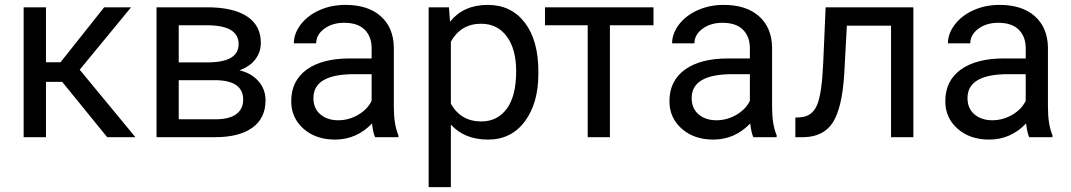

<svg xmlns="http://www.w3.org/2000/svg" viewBox="-20 -558 4356 781"><path d="M232.9 -225.1H167V0H76.2V-528.3H167V-304.7H226.1L403.8 -528.3H513.2L304.2 -274.4L530.8 0H416Z M616.7 0V-528.3H822.8Q928.2 -528.3 984.6 -491.5Q1041 -454.6 1041 -383.3Q1041 -346.7 1019 -317.1Q997.1 -287.6 954.1 -272Q1002 -260.7 1031 -228Q1060.1 -195.3 1060.1 -149.9Q1060.1 -77.1 1006.6 -38.6Q953.1 0 855.5 0ZM707 -231.9V-72.8H856.4Q913.1 -72.8 941.2 -93.8Q969.2 -114.7 969.2 -152.8Q969.2 -231.9 853 -231.9ZM707 -304.2H823.7Q950.7 -304.2 950.7 -378.4Q950.7 -452.6 830.6 -455.1H707Z M1505.9 0Q1498 -15.6 1493.2 -55.7Q1430.2 9.8 1342.8 9.8Q1264.6 9.8 1214.6 -34.4Q1164.6 -78.6 1164.6 -146.5Q1164.6 -229 1227.3 -274.7Q1290 -320.3 1403.8 -320.3H1491.7V-361.8Q1491.7 -409.2 1463.4 -437.3Q1435.1 -465.3 1379.9 -465.3Q1331.5 -465.3 1298.8 -440.9Q1266.1 -416.5 1266.1 -381.8H1175.3Q1175.3 -421.4 1203.4 -458.3Q1231.4 -495.1 1279.5 -516.6Q1327.6 -538.1 1385.3 -538.1Q1476.6 -538.1 1528.3 -492.4Q1580.1 -446.8 1582 -366.7V-123.5Q1582 -50.8 1600.6 -7.8V0ZM1356 -68.8Q1398.4 -68.8 1436.5 -90.8Q1474.6 -112.8 1491.7 -147.9V-256.3H1420.9Q1254.9 -256.3 1254.9 -159.2Q1254.9 -116.7 1283.2 -92.8Q1311.5 -68.8 1356 -68.8Z M2169.9 -258.3Q2169.9 -137.7 2114.7 -64Q2059.6 9.8 1965.3 9.8Q1869.1 9.8 1814 -51.3V203.1H1723.6V-528.3H1806.2L1810.5 -469.7Q1865.7 -538.1 1963.9 -538.1Q2059.1 -538.1 2114.5 -466.3Q2169.9 -394.5 2169.9 -266.6ZM2079.6 -268.6Q2079.6 -357.9 2041.5 -409.7Q2003.4 -461.4 1937 -461.4Q1855 -461.4 1814 -388.7V-136.2Q1854.5 -64 1938 -64Q2002.9 -64 2041.3 -115.5Q2079.6 -167 2079.6 -268.6Z M2638.2 -455.1H2460.9V0H2370.6V-455.1H2196.8V-528.3H2638.2Z M3044.4 0Q3036.6 -15.6 3031.7 -55.7Q2968.8 9.8 2881.3 9.8Q2803.2 9.8 2753.2 -34.4Q2703.1 -78.6 2703.1 -146.5Q2703.1 -229 2765.9 -274.7Q2828.6 -320.3 2942.4 -320.3H3030.3V-361.8Q3030.3 -409.2 3002 -437.3Q2973.6 -465.3 2918.5 -465.3Q2870.1 -465.3 2837.4 -440.9Q2804.7 -416.5 2804.7 -381.8H2713.9Q2713.9 -421.4 2741.9 -458.3Q2770 -495.1 2818.1 -516.6Q2866.2 -538.1 2923.8 -538.1Q3015.1 -538.1 3066.9 -492.4Q3118.7 -446.8 3120.6 -366.7V-123.5Q3120.6 -50.8 3139.2 -7.8V0ZM2894.5 -68.8Q2937 -68.8 2975.1 -90.8Q3013.2 -112.8 3030.3 -147.9V-256.3H2959.5Q2793.5 -256.3 2793.5 -159.2Q2793.5 -116.7 2821.8 -92.8Q2850.1 -68.8 2894.5 -68.8Z M3695.3 -528.3V0H3604.5V-453.6H3424.8L3414.1 -255.9Q3405.3 -119.6 3368.4 -61Q3331.5 -2.4 3251.5 0H3215.3V-79.6L3241.2 -81.5Q3285.2 -86.4 3304.2 -132.3Q3323.2 -178.2 3328.6 -302.2L3338.4 -528.3Z M4166.5 0Q4158.7 -15.6 4153.8 -55.7Q4090.8 9.8 4003.4 9.8Q3925.3 9.8 3875.2 -34.4Q3825.2 -78.6 3825.2 -146.5Q3825.2 -229 3887.9 -274.7Q3950.7 -320.3 4064.5 -320.3H4152.3V-361.8Q4152.3 -409.2 4124 -437.3Q4095.7 -465.3 4040.5 -465.3Q3992.2 -465.3 3959.5 -440.9Q3926.8 -416.5 3926.8 -381.8H3835.9Q3835.9 -421.4 3864 -458.3Q3892.1 -495.1 3940.2 -516.6Q3988.3 -538.1 4045.9 -538.1Q4137.2 -538.1 4189 -492.4Q4240.7 -446.8 4242.7 -366.7V-123.5Q4242.7 -50.8 4261.2 -7.8V0ZM4016.6 -68.8Q4059.1 -68.8 4097.2 -90.8Q4135.3 -112.8 4152.3 -147.9V-256.3H4081.5Q3915.5 -256.3 3915.5 -159.2Q3915.5 -116.7 3943.8 -92.8Q3972.2 -68.8 4016.6 -68.8Z"/></svg>

Font: Noboto
Style: Regular
Weight: 400
Designer: Google
Version: Version 2.001101; 2014